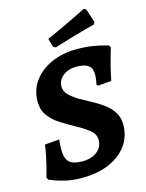

<svg xmlns="http://www.w3.org/2000/svg" viewBox="-127 -926 774 1015"><g transform="rotate(-15 260.0 -418.5)"><path d="M193.4 12Q142.9 12 103.4 2.6Q63.9 -6.7 41.2 -16.1Q18.4 -25.5 18.4 -25.5L11.7 -39.1Q11.7 -39.1 15.9 -53.5Q20.1 -67.8 26.3 -92.2Q32.4 -116.6 38.9 -147Q45.3 -177.5 49.3 -209.1L129.1 -215.9Q122.8 -161.2 128.4 -129.7Q134.1 -98.2 155.8 -85.1Q177.5 -72.1 218.2 -72.1Q267.5 -72.1 298.7 -96.1Q329.9 -120.2 329.9 -159.4Q329.9 -193.1 299.1 -216.6Q268.3 -240.2 226.2 -262.5Q190.1 -282.2 154 -305.3Q118 -328.4 94.2 -360.3Q70.3 -392.1 70.3 -438.7Q70.3 -500.9 105.1 -549Q139.9 -597.2 201.4 -625.1Q263 -653 342.4 -653Q390.4 -653 428.6 -646.5Q466.9 -640.1 489.9 -633.6Q512.9 -627.2 512.9 -627.2L518.5 -614.5Q518.5 -614.5 511.3 -590.8Q504.1 -567.1 493.9 -528Q483.8 -488.8 474.8 -443.2L401.8 -437.4L394.1 -443.8Q394.1 -443.8 396.2 -453.1Q398.3 -462.4 399.9 -475.2Q401.5 -487.9 401.5 -497.1Q401.5 -532.7 381.2 -548.3Q360.8 -563.9 315.9 -563.9Q272 -563.9 242.4 -540.8Q212.8 -517.7 212.8 -483Q212.8 -455.9 233.1 -436Q253.4 -416.1 283.5 -397.7Q312.6 -380.8 346.2 -363.1Q379.8 -345.4 409.4 -323.9Q439 -302.3 457.8 -273.2Q476.7 -244.1 476.7 -204.5Q476.7 -140.6 441.8 -91.8Q406.9 -43 343.2 -15.5Q279.5 12 193.4 12ZM464.5 -755.6Q464.5 -755.6 445.2 -750.5Q426 -745.4 393.3 -736.6Q360.7 -727.7 320.1 -715.8Q279.5 -703.8 236.9 -690.2L223.9 -698.8L211.1 -744Q251.1 -761.5 290.7 -780.1Q330.2 -798.7 362.1 -814.3Q394.1 -829.8 413.4 -839.4Q432.7 -848.9 432.7 -848.9L444.8 -843.4L469.8 -768.3Z"/></g></svg>

Font: Alegreya
Style: Italic
Weight: 400
Italic angle: -7°
Designer: Juan Pablo del Peral
Foundry: Huerta Tipografica
Version: Version 2.009